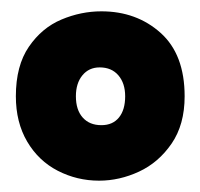

<svg xmlns="http://www.w3.org/2000/svg" viewBox="-20 -688 354 339"><path d="M8 -518Q8 -572 31 -605.5Q54 -639 88.5 -653.5Q123 -668 159 -668Q221 -668 263.5 -630Q306 -592 306 -518Q306 -468 283 -434.5Q260 -401 225.5 -385Q191 -369 155 -369Q116 -369 82 -386.5Q48 -404 28 -438Q8 -472 8 -518ZM201 -518Q201 -541 189 -555Q177 -569 156 -569Q137 -569 125.5 -555Q114 -541 114 -518Q114 -494 126 -480.5Q138 -467 159 -467Q179 -467 190 -480.5Q201 -494 201 -518Z"/></svg>

Font: Bricolage Grotesque 96pt Condensed ExBd
Style: Regular
Weight: 800
Width: 3
Designer: Mathieu Triay
Foundry: Atelier Triay
Version: Version 1.001;Glyphs 3.2 (3207)